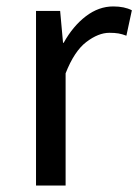

<svg xmlns="http://www.w3.org/2000/svg" viewBox="-20 -577 430 597"><path d="M92 0V-543H167L176 -444H178Q207 -496 247 -526.5Q287 -557 332 -557Q367 -557 390 -545L373 -466Q360 -471 348.5 -473Q337 -475 320 -475Q286 -475 248.5 -446.5Q211 -418 184 -349V0Z"/></svg>

Font: Chocolate Classical Sans
Style: Regular
Weight: 400
Designer: 田海東、宇文滿月
Foundry: Moonlit Owen
Version: Version 1.001